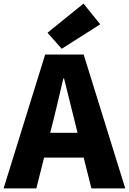

<svg xmlns="http://www.w3.org/2000/svg" viewBox="-28 -1047 716 1067"><path d="M315 -776 236 -865 436 -1027 529 -912ZM403 -309 328 -611H324Q285 -443 267 -372L251 -309ZM437 -171H217L174 0H-8L223 -744H437L668 0H480Z"/></svg>

Font: Source Han Sans CN Heavy
Style: Bold
Weight: 900
Designer: Ryoko NISHIZUKA (kana & ideographs); Paul D. Hunt (Latin, Greek & Cyrillic); Wenlong ZHANG (bopomofo); Sandoll Communica
Foundry: Adobe Systems Incorporated
Version: Version 1.000;PS 1;hotconv 1.0.78;makeotf.lib2.5.61930